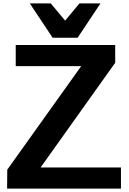

<svg xmlns="http://www.w3.org/2000/svg" viewBox="-20 -1063 765 1135"><path d="M22 52H695V-73H220L661 -692V-797H73V-672H460L23 -60ZM291 -840H439L574 -1043H450L365 -941L280 -1043H156Z"/></svg>

Font: LINE Seed JP App_OTF Bold
Style: Regular
Weight: 700
Designer: LINE & Fontrix & Fontworks
Version: Version 1.009